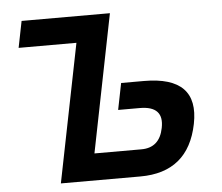

<svg xmlns="http://www.w3.org/2000/svg" viewBox="-50 -755 936 811"><g transform="rotate(-5 417.5 -349.0)"><path d="M444.8 -698.2 328.1 -113.8H527.3Q604.5 -113.8 620.6 -196.3Q639.2 -288.1 535.6 -288.1H443.8L466.3 -400.4H563Q796.9 -400.4 757.3 -201.7Q716.8 0 512.7 0H175.8L293 -585.9H47.9L70.3 -698.2Z"/></g></svg>

Font: Sansation
Style: Bold Italic
Weight: 700
Designer: Bernd Montag
Version: Version 1.301